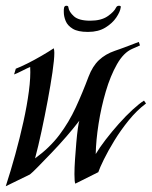

<svg xmlns="http://www.w3.org/2000/svg" viewBox="-23 -629 528 668"><path d="M-3 19Q14 -33 30 -91Q46 -149 58.5 -205.5Q71 -262 77.5 -311.5Q84 -361 82 -396Q72 -392 53.5 -382.5Q35 -373 26 -370L32 -390Q48 -396 72 -408Q96 -420 121 -434.5Q146 -449 164 -461Q166 -455 166 -445Q166 -422 159.5 -377.5Q153 -333 143 -279.5Q133 -226 121.5 -172.5Q110 -119 99 -78Q150 -115 183.5 -159.5Q217 -204 240.5 -255Q264 -306 285 -362Q299 -399 321.5 -420Q344 -441 376 -452Q381 -454 394.5 -458.5Q408 -463 423 -469Q438 -475 449 -479Q460 -483 460 -483L464 -471L437 -459Q407 -446 384 -405.5Q361 -365 345 -310.5Q329 -256 320 -198.5Q311 -141 310 -93Q323 -115 344.5 -143Q366 -171 390.5 -198.5Q415 -226 438.5 -247.5Q462 -269 478 -279L485 -269Q453 -245 425 -210.5Q397 -176 375 -140Q353 -104 338.5 -74.5Q324 -45 319 -30L239 10Q236 4 236 -23Q236 -45 238 -74.5Q240 -104 242.5 -133Q245 -162 248 -183Q251 -204 253 -209Q234 -184 208 -154Q182 -124 155.5 -96.5Q129 -69 109 -48.5Q89 -28 81 -22ZM282 -518Q248 -518 230 -529Q212 -540 205.5 -556Q199 -572 199 -587Q199 -592 199 -595.5Q199 -599 200 -603Q202 -609 208 -609Q215 -609 215 -603Q217 -588 234 -572.5Q251 -557 291 -557Q329 -557 351.5 -572.5Q374 -588 381 -603Q384 -609 391 -609Q399 -609 397 -603Q395 -588 381.5 -568Q368 -548 343.5 -533Q319 -518 284 -518Z"/></svg>

Font: Kings
Style: Regular
Weight: 400
Designer: Robert E. Leuschke
Foundry: Robert E. Leuschke
Version: Version 1.010; ttfautohint (v1.8.3)